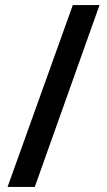

<svg xmlns="http://www.w3.org/2000/svg" viewBox="-20 -738 423 762"><path d="M375 -718 118 4H10L269 -718Z"/></svg>

Font: Noto Sans Disp Cond SemBd
Style: Regular
Weight: 600
Width: 3
Designer: Monotype Design Team
Foundry: Monotype Imaging Inc.
Version: Version 2.000;GOOG;noto-source:20170915:90ef993387c0; ttfaut